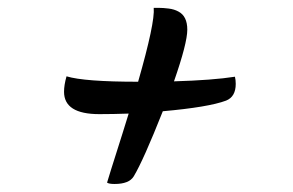

<svg xmlns="http://www.w3.org/2000/svg" viewBox="-20 -515 741 486"><path d="M420.4 -309.1Q518.6 -312 574.7 -320.8Q576.7 -312.5 576.7 -302.7Q576.7 -270 552.2 -260.3Q507.8 -243.7 392.1 -233.4Q342.8 -108.9 318.4 -68.4Q306.6 -49.3 270 -49.3Q255.9 -49.3 251 -52.7Q255.4 -67.9 261.7 -87.6Q268.1 -107.4 275.1 -129.9Q282.2 -152.3 290 -177Q297.9 -201.7 305.7 -227.5Q266.6 -226.1 231.4 -226.1Q142.1 -226.1 142.1 -282.7Q142.1 -299.8 148.4 -321.8Q193.4 -308.1 329.6 -308.1Q372.6 -458 369.1 -495.1Q373 -495.1 382.8 -495.1Q392.6 -495.1 406.7 -493.4Q420.9 -491.7 431.6 -485.8Q454.1 -474.1 454.1 -439.9Q454.1 -405.8 420.4 -309.1Z"/></svg>

Font: Molle
Style: Regular
Weight: 400
Italic angle: -22°
Designer: Elena Albertoni
Foundry: Elena Albertoni
Version: Version 1.001; ttfautohint (v0.92) -l 12 -r 12 -G 200 -x 10 